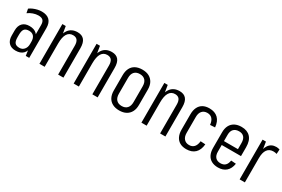

<svg xmlns="http://www.w3.org/2000/svg" viewBox="65 -1400 3321 2260"><g transform="rotate(30 1726.0 -270.0)"><path d="M289 -178V-404Q289 -448 269.5 -467.5Q250 -487 207 -487Q173 -487 136 -474Q99 -461 70 -439L59 -495Q80 -511 107 -522.5Q134 -534 162.5 -540.5Q191 -547 218 -547Q289 -547 325 -511Q361 -475 361 -404V0H314ZM177 7Q117 7 84 -27.5Q51 -62 51 -126V-194Q51 -257 84 -292Q117 -327 178 -327Q243 -327 278 -293Q313 -259 313 -195V-127Q313 -62 277.5 -27.5Q242 7 177 7ZM200 -44Q239 -44 263.5 -72.5Q288 -101 288 -145V-177Q288 -225 266 -250.5Q244 -276 202 -276Q158 -276 139 -253Q120 -230 120 -175V-143Q120 -89 138.5 -66.5Q157 -44 200 -44Z M754 -391Q754 -441 735 -465.5Q716 -490 676 -490Q624 -490 597.5 -446.5Q571 -403 571 -316L540 -248V-306Q540 -427 581.5 -487Q623 -547 706 -547Q766 -547 796 -510.5Q826 -474 826 -399V0H754ZM500 -540H546L571 -387V0H500Z M1219 -391Q1219 -441 1200 -465.5Q1181 -490 1141 -490Q1089 -490 1062.5 -446.5Q1036 -403 1036 -316L1005 -248V-306Q1005 -427 1046.5 -487Q1088 -547 1171 -547Q1231 -547 1261 -510.5Q1291 -474 1291 -399V0H1219ZM965 -540H1011L1036 -387V0H965Z M1586 7Q1532 7 1493.5 -13.5Q1455 -34 1435 -72.5Q1415 -111 1415 -166V-374Q1415 -429 1435 -468Q1455 -507 1493.5 -527Q1532 -547 1586 -547Q1640 -547 1678 -526.5Q1716 -506 1736.5 -467.5Q1757 -429 1757 -374V-166Q1757 -111 1736.5 -72.5Q1716 -34 1678 -13.5Q1640 7 1586 7ZM1586 -53Q1633 -53 1659 -81.5Q1685 -110 1685 -163V-377Q1685 -431 1659 -459Q1633 -487 1586 -487Q1538 -487 1512 -459Q1486 -431 1486 -377V-163Q1486 -110 1512 -81.5Q1538 -53 1586 -53Z M2140 -391Q2140 -441 2121 -465.5Q2102 -490 2062 -490Q2010 -490 1983.5 -446.5Q1957 -403 1957 -316L1926 -248V-306Q1926 -427 1967.5 -487Q2009 -547 2092 -547Q2152 -547 2182 -510.5Q2212 -474 2212 -399V0H2140ZM1886 -540H1932L1957 -387V0H1886Z M2497 7Q2446 7 2410 -13Q2374 -33 2355 -72Q2336 -111 2336 -166V-374Q2336 -429 2355 -468Q2374 -507 2410 -527Q2446 -547 2497 -547Q2572 -547 2615 -505.5Q2658 -464 2665 -385L2599 -381Q2594 -433 2569.5 -460.5Q2545 -488 2502 -488Q2458 -488 2432.5 -459.5Q2407 -431 2407 -379V-161Q2407 -110 2432.5 -81Q2458 -52 2502 -52Q2545 -52 2569.5 -79.5Q2594 -107 2599 -159L2665 -155Q2658 -76 2615 -34.5Q2572 7 2497 7Z M2928 7Q2877 7 2840 -13Q2803 -33 2784 -71.5Q2765 -110 2765 -164V-376Q2765 -431 2785 -469Q2805 -507 2843 -527Q2881 -547 2934 -547Q3012 -547 3055 -501Q3098 -455 3098 -366V-245H2823V-298H3039L3026 -264V-381Q3026 -433 3002.5 -460Q2979 -487 2934 -487Q2887 -487 2861.5 -460.5Q2836 -434 2836 -384V-155Q2836 -104 2860.5 -77.5Q2885 -51 2929 -51Q2970 -51 2993.5 -73.5Q3017 -96 3024 -142L3091 -137Q3080 -66 3038 -29.5Q2996 7 2928 7Z M3221 -540H3267L3292 -378V0H3221ZM3268 -345Q3268 -444 3303 -495.5Q3338 -547 3406 -547Q3417 -547 3429 -545Q3441 -543 3452 -539L3448 -477Q3426 -484 3402 -484Q3348 -484 3320 -445Q3292 -406 3292 -330Z"/></g></svg>

Font: Pathway Extreme Condensed Light
Style: Regular
Weight: 300
Width: 3
Version: Version 1.001;gftools[0.9.26]